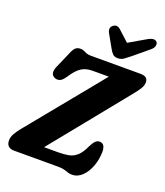

<svg xmlns="http://www.w3.org/2000/svg" viewBox="-166 -1035 1000 1164"><g transform="rotate(20 333.5 -453.5)"><path d="M341.5 0H59Q7.5 0 7.5 -49Q7.5 -70 20.2 -92.5Q33 -115 50 -135.5Q67.5 -157 103.5 -201Q139.5 -245 185.2 -301Q231 -357 279.2 -416Q327.5 -475 370.8 -528Q414 -581 444 -618H339Q297 -618 267.8 -599.2Q238.5 -580.5 206.5 -531Q187.5 -502.5 170.8 -497Q154 -491.5 137 -499.5Q120.5 -507.5 118 -524.2Q115.5 -541 124.5 -562.5L169 -664.5Q181.5 -696.5 194 -707.5Q206.5 -718.5 226 -718.5Q239.5 -718.5 248.5 -713.8Q257.5 -709 269 -704.5Q280.5 -700 300.5 -700H614Q642.5 -700 654.8 -691Q667 -682 667 -661Q667 -641 653 -619Q639 -597 618 -571.5Q607 -558 581.5 -526.5Q556 -495 521 -451.8Q486 -408.5 445.8 -358.8Q405.5 -309 364.8 -258.8Q324 -208.5 287 -162.8Q250 -117 221.5 -82H312.5Q350 -82 379.2 -87.5Q408.5 -93 432 -114Q455.5 -135 476.5 -181Q490 -208 501.8 -218.5Q513.5 -229 526.5 -229Q546 -229 554.8 -215Q563.5 -201 563.5 -176.5Q563 -127.5 546.8 -83.2Q530.5 -39 501.8 -11Q473 17 436 17Q420.5 17 409.2 12.8Q398 8.5 383 4.2Q368 0 341.5 0ZM533 -783Q511 -765 494.2 -753.2Q477.5 -741.5 456.5 -741.5Q435 -741.5 423.8 -752.5Q412.5 -763.5 402 -783L355 -866.5Q339 -896.5 360.5 -914.5Q384 -933.5 408.5 -911.5L477.5 -848.5L586 -911.5Q627 -935 644 -914.5Q650 -907.5 648 -892.2Q646 -877 628.5 -862.5Z"/></g></svg>

Font: Fraunces 144pt SuperSoft
Style: Bold Italic
Weight: 700
Italic angle: -16°
Version: Version 1.000;[0bf87f6ff]